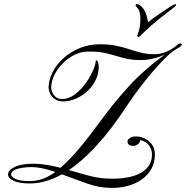

<svg xmlns="http://www.w3.org/2000/svg" viewBox="-20 -902 915 945"><path d="M530.8 22.9Q467.3 22.9 406 0.5Q344.7 -22 284.7 -43.9Q243.2 -21 203.6 -10Q164.1 1 126.5 1Q73.2 1 46.1 -12.7Q19 -26.4 19.5 -44.4Q20.5 -64.5 52.5 -80.3Q84.5 -96.2 145 -96.2Q177.2 -96.2 210.9 -90.3Q244.6 -84.5 277.8 -76.2Q319.8 -112.3 367.4 -168.5Q415 -224.6 471.7 -302.2Q539.6 -395.5 614.3 -477.5Q689 -559.6 793 -634.3Q767.1 -621.6 735.6 -614Q704.1 -606.4 672.4 -606.4Q632.3 -606.4 602.1 -613.3Q571.8 -620.1 544.2 -628.9Q516.6 -637.7 484.1 -643.6Q451.7 -649.4 407.2 -647.9Q377 -647 346.4 -631.8Q315.9 -616.7 290.5 -591.8Q265.1 -566.9 249.3 -536.4Q233.4 -505.9 231.9 -473.6Q231.4 -452.1 245.6 -433.3Q259.8 -414.6 285.2 -414.6Q316.9 -414.6 345.7 -435.3Q374.5 -456.1 397.5 -486.6Q420.4 -517.1 434.6 -547.6Q448.7 -578.1 450.7 -597.7Q451.2 -605 456.1 -605Q457.5 -605 461.2 -598.6Q464.8 -592.3 465.3 -583.5Q468.3 -547.9 454.1 -515.1Q439.9 -482.4 414.1 -457.3Q388.2 -432.1 356 -417.5Q323.7 -402.8 290.5 -402.8Q265.6 -402.8 249.5 -414.6Q233.4 -426.3 226.1 -443.1Q218.8 -460 219.2 -474.6Q220.7 -512.7 240.5 -550Q260.3 -587.4 294.7 -617.7Q329.1 -647.9 374 -666Q418.9 -684.1 470.7 -684.1Q518.1 -684.1 552.7 -676.8Q587.4 -669.4 616.2 -659.7Q645 -649.9 674.6 -642.6Q704.1 -635.3 741.2 -635.3Q772 -635.3 801.3 -648.4Q830.6 -661.6 848.6 -678.2Q855.5 -684.6 860.1 -686.3Q864.7 -688 868.2 -688Q874.5 -688 874.5 -683.1Q874.5 -677.7 865.7 -670.9Q855.5 -665.5 850.1 -661.9Q844.7 -658.2 834 -651.9Q816.4 -639.6 789.6 -612.5Q762.7 -585.4 730.7 -548.3Q698.7 -511.2 666.3 -468.3Q633.8 -425.3 605 -381.8Q528.3 -265.1 457 -187.3Q385.7 -109.4 318.8 -64.9Q366.2 -51.3 410.9 -39.1Q455.6 -26.9 494.6 -23.9Q560.5 -19 613.3 -29.8Q666 -40.5 697 -68.6Q728 -96.7 728 -142.6Q728 -165.5 714.1 -185.8Q700.2 -206.1 669.9 -212.4Q669.4 -201.7 660.9 -194.1Q652.3 -186.5 641.6 -184.1Q630.9 -182.6 621.1 -186.3Q611.3 -189.9 608.4 -199.2Q605 -210.4 613.8 -218.3Q622.6 -226.1 629.9 -228Q638.2 -230.5 645 -230.5Q687 -230.5 714.6 -205.6Q742.2 -180.7 742.2 -143.1Q742.2 -90.8 713.9 -53.7Q685.5 -16.6 637.7 3.2Q589.8 22.9 530.8 22.9ZM127.9 -10.7Q190.9 -10.7 252.4 -55.7Q221.7 -65.9 191.4 -72.8Q161.1 -79.6 130.9 -79.6Q109.4 -79.6 87.4 -75.9Q65.4 -72.3 50.3 -64.5Q35.2 -56.6 34.7 -43.9Q34.2 -32.7 55.4 -21.7Q76.7 -10.7 127.9 -10.7ZM659.7 -719.7Q655.8 -719.7 655.8 -723.6Q655.8 -727.1 656.7 -729.5Q657.7 -731.9 658.7 -736.8Q663.1 -746.6 667 -764.6Q670.9 -782.7 670.9 -811Q670.9 -848.6 654.8 -864.7Q651.9 -868.7 649.7 -870.8Q647.5 -873 647.5 -875Q647.5 -881.8 655.8 -881.8Q664.1 -881.8 679.4 -866.5Q694.8 -851.1 702.6 -820.8Q707 -804.7 708.5 -792.5Q741.2 -817.9 770 -837.2Q798.8 -856.4 823.7 -872.6Q837.9 -881.3 841.8 -881.3Q846.7 -881.3 846.7 -878.9Q846.7 -876 844 -872.6Q841.3 -869.1 825.7 -857.4Q787.6 -828.6 754.9 -802Q722.2 -775.4 689 -743.7Q674.8 -728.5 669.4 -724.1Q664.1 -719.7 659.7 -719.7Z"/></svg>

Font: Pinyon Script
Style: Regular
Weight: 400
Designer: Nicole Fally, Eben Sorkin
Foundry: Sorkin Type Co.
Version: Version 1.008; ttfautohint (v1.8.4.7-5d5b)